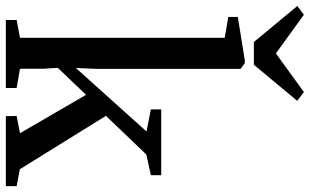

<svg xmlns="http://www.w3.org/2000/svg" viewBox="-248 -840 1062 658"><g transform="rotate(90 283.0 -511.0)"><path d="M22.5 0V-37L83.5 -48.5V-750L12 -762.5V-795L161 -819H170.5L190 -804.5V-311L187 -240L404.5 -482L329 -497V-532.5H554.5V-497L483.5 -481.5L351 -343L534 -48L592 -37V0H352L351.5 -37L410.5 -48.5L279 -275L186.5 -178L189.5 -127.5V-48.5L255.5 -37V0ZM98 -850 -25.5 -999 4.5 -1021.5 137 -925.5 269.5 -1021.5 299.5 -998.5 176 -850Z"/></g></svg>

Font: Merriweather 72pt Medium
Style: Regular
Weight: 500
Version: Version 2.100